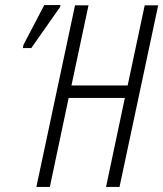

<svg xmlns="http://www.w3.org/2000/svg" viewBox="-20 -735 642 755"><path d="M123 0 275 -714H328L261 -399H482L549 -714H602L450 0H397L471 -350H250L176 0ZM70 -546 72 -558 154 -715H218L216 -707L103 -546Z"/></svg>

Font: Noto Sans ExtraCondensed Light
Style: Italic
Weight: 300
Width: 2
Italic angle: -12°
Designer: Monotype Design Team
Foundry: Monotype Imaging Inc.
Version: Version 2.013; ttfautohint (v1.8.4.7-5d5b)